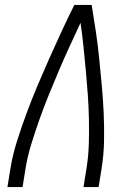

<svg xmlns="http://www.w3.org/2000/svg" viewBox="-20 -755 540 775"><path d="M10 0 22 -74Q31 -130 49 -186.5Q67 -243 87.5 -298.5Q108 -354 131 -408.5Q154 -463 178.5 -518Q203 -573 228 -627Q253 -681 280 -735H350Q359 -681 367 -627Q375 -573 380.5 -518Q386 -463 391 -408.5Q396 -354 398.5 -298.5Q401 -243 400 -186.5Q399 -130 390 -74L378 0H317L329 -74Q337 -124 338.5 -174Q340 -224 339 -273.5Q338 -323 334.5 -372Q331 -421 326.5 -469.5Q322 -518 317 -566.5Q312 -615 305 -663Q283 -615 260.5 -566.5Q238 -518 217.5 -469.5Q197 -421 177 -372Q157 -323 139.5 -273.5Q122 -224 106.5 -174Q91 -124 83 -74L71 0Z"/></svg>

Font: Iosevka Term Curly Lt Obl
Style: Regular
Weight: 300
Italic angle: -9°
Designer: Belleve Invis
Foundry: Belleve Invis
Version: Version 32.3.0